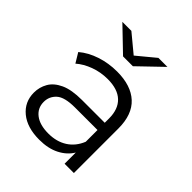

<svg xmlns="http://www.w3.org/2000/svg" viewBox="-202 -860 994 994"><g transform="rotate(45 295.0 -363.0)"><path d="M428 0V-82Q404 -42 358 -18.5Q312 5 247 5Q158 5 106.5 -37.5Q55 -80 55 -148Q55 -188 74.5 -222Q94 -256 138.5 -276.5Q183 -297 258 -297H425V-329Q425 -396 387.5 -432Q350 -468 276 -468Q225 -468 179 -451Q133 -434 101 -406L69 -459Q109 -493 165 -511.5Q221 -530 283 -530Q385 -530 440.5 -479Q496 -428 496 -326V0ZM425 -158V-244H260Q184 -244 154.5 -217Q125 -190 125 -150Q125 -105 160 -78Q195 -51 258 -51Q318 -51 361 -78.5Q404 -106 425 -158ZM249 -607 120 -731H186L285 -649L384 -731H450L321 -607Z"/></g></svg>

Font: Montserrat
Style: Regular
Weight: 400
Designer: Julieta Ulanovsky
Foundry: Julieta Ulanovsky
Version: Version 9.000; ttfautohint (v1.8.4.7-5d5b)